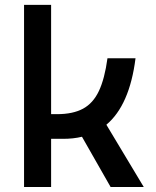

<svg xmlns="http://www.w3.org/2000/svg" viewBox="-20 -752 626 772"><path d="M76.7 0V-732.4H185.5V-293H210Q272.9 -293 313.7 -314.9Q354.5 -336.9 377.7 -386.2Q400.9 -435.5 412.1 -517.6H524.9Q501 -328.6 407.7 -250.5L558.1 0H424.8L309.6 -202.1Q274.9 -193.8 234.4 -193.8H185.5V0Z"/></svg>

Font: Caskaydia Cove Medium
Style: Regular
Weight: 500
Monospace: yes
Designer: Aaron Bell
Foundry: Saja Typeworks
Version: Version 4.300; ttfautohint (v1.8.3)